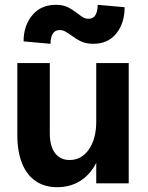

<svg xmlns="http://www.w3.org/2000/svg" viewBox="-20 -762 615 798"><path d="M52 -201V-500H187V-207Q187 -155 208.5 -126Q230 -97 269 -97Q319 -97 349.5 -141Q380 -185 380 -257L406 -207Q406 -141 382.5 -90.5Q359 -40 316.5 -12Q274 16 218 16Q165 16 128 -9.5Q91 -35 71.5 -83.5Q52 -132 52 -201ZM380 -500H515V0H380ZM276 -615Q261 -626 250.5 -631.5Q240 -637 228 -637Q208 -637 199 -621.5Q190 -606 190 -580L78 -590Q78 -655 114 -698.5Q150 -742 212 -742Q241 -742 260 -733Q279 -724 301 -707Q318 -694 327 -689Q336 -684 348 -684Q368 -684 377 -700Q386 -716 386 -742L498 -732Q498 -666 463.5 -623Q429 -580 368 -580Q339 -580 319 -589Q299 -598 276 -615Z"/></svg>

Font: Uncut Sans Variable
Style: Regular
Weight: 400
Designer: Kasper Nordkvist
Foundry: UNCUT.wtf
Version: Version 1.303;Glyphs 3.1.2 (3151)